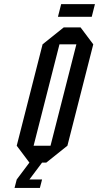

<svg xmlns="http://www.w3.org/2000/svg" viewBox="-20 -802 488 947"><path d="M145.8 -83.3H229.2L356.7 -583.3H273.3ZM125 0 62.5 -83.3 190 -583.3 294.2 -666.7H377.5L440 -583.3L312.5 -83.3L208.3 0H187.5L125 83.3H187.5L176.7 125H51.7L62.5 83.3ZM265.8 -719.2 281.7 -781.7H448.3L432.5 -719.2Z"/></svg>

Font: Yulong
Style: Italic
Weight: 400
Italic angle: -14.25°
Designer: GGBotNet
Foundry: f0n7.com
Version: 1.00